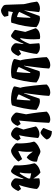

<svg xmlns="http://www.w3.org/2000/svg" viewBox="1394 -2256 1075 3904"><g transform="rotate(90 1932.0 -303.5)"><path d="M76.7 110.8C78.6 154.8 95.2 167 120.1 184.1C141.6 199.2 170.4 213.9 195.8 213.9C238.8 213.9 298.3 178.2 320.8 144L302.2 64.5H208.5C216.3 29.8 221.7 -1.5 225.1 -28.8C254.4 -13.2 323.7 9.8 393.6 9.8C410.2 9.8 426.3 6.8 441.4 2.4C503.9 -202.1 528.3 -354.5 531.7 -506.8C473.1 -557.1 394.5 -578.1 357.4 -578.1C329.1 -578.1 314.9 -571.3 304.2 -568.8L191.4 -255.4L189.9 -255.9L225.6 -558.1C210.4 -571.8 184.6 -578.1 154.3 -578.1C101.6 -578.1 36.1 -557.1 12.7 -518.1V-513.2C13.7 -482.9 41 -341.8 64 -250ZM220.7 -156.2C236.8 -193.4 299.8 -325.7 328.1 -383.3L341.3 -379.4C340.3 -317.9 334 -185.5 326.2 -111.8C303.2 -113.3 247.6 -133.3 220.7 -156.2Z M587.4 -79.1C587.4 -53.2 631.3 -32.2 655.3 -15.1C674.8 -1 690.9 9.8 709 9.8C761.7 9.8 835 -158.2 868.2 -242.7L875.5 -239.3C868.7 -195.3 863.8 -157.2 858.9 -107.9C858.4 -103 857.9 -98.6 857.9 -94.2C857.9 -61.5 872.6 -50.8 883.3 -39.1C910.2 -9.8 947.8 9.8 978.5 9.8C1035.2 9.8 1084 -58.6 1117.7 -136.2L1076.2 -195.3L991.7 -150.4C1037.6 -259.3 1075.7 -466.8 1075.7 -512.7V-518.1C1041 -559.1 1000 -577.1 940.4 -577.1C902.8 -577.1 868.7 -570.3 858.4 -563.5C858.4 -547.9 860.8 -512.7 872.6 -373C862.8 -336.4 805.2 -211.9 768.6 -176.3L753.9 -183.1C772.9 -272 778.8 -358.9 778.8 -454.6C778.8 -496.6 777.3 -537.1 773.9 -573.2C762.7 -578.6 744.6 -581.5 723.1 -581.5C663.6 -581.5 579.6 -557.1 552.7 -490.2L628.4 -279.8Z M1199.2 -37.6C1264.6 -2.4 1379.4 10.7 1447.8 9.8C1486.8 9.3 1542.5 4.4 1564.5 -11.2C1605.5 -126 1653.3 -354.5 1656.7 -506.8C1598.1 -556.6 1519 -577.6 1481.9 -577.1C1453.6 -576.7 1438.5 -571.8 1428.2 -568.8L1319.8 -252.4L1314.9 -254.4C1336.4 -428.2 1364.3 -600.6 1373 -764.6C1352.5 -781.2 1326.7 -787.6 1298.8 -787.6C1239.7 -787.6 1173.8 -755.9 1141.1 -715.8C1136.2 -696.8 1180.2 -239.3 1207 -180.7C1207 -180.2 1206.5 -180.2 1206.5 -179.7H1207.5C1196.3 -135.3 1190.9 -115.2 1182.6 -79.6C1175.8 -51.3 1181.6 -46.9 1199.2 -37.6ZM1340.8 -146.5C1356.4 -183.6 1423.8 -325.7 1452.1 -383.3L1465.3 -379.4C1464.4 -317.9 1453.1 -178.7 1445.3 -105C1422.9 -106.4 1367.2 -123.5 1340.8 -146.5Z M1755.9 -37.6C1821.3 -2.4 1936 10.7 2004.4 9.8C2043.5 9.3 2099.1 4.4 2121.1 -11.2C2162.1 -126 2210 -354.5 2213.4 -506.8C2154.8 -556.6 2075.7 -577.6 2038.6 -577.1C2010.3 -576.7 1995.1 -571.8 1984.9 -568.8L1876.5 -252.4L1871.6 -254.4C1893.1 -428.2 1920.9 -600.6 1929.7 -764.6C1909.2 -781.2 1883.3 -787.6 1855.5 -787.6C1796.4 -787.6 1730.5 -755.9 1697.8 -715.8C1692.9 -696.8 1736.8 -239.3 1763.7 -180.7C1763.7 -180.2 1763.2 -180.2 1763.2 -179.7H1764.2C1752.9 -135.3 1747.6 -115.2 1739.3 -79.6C1732.4 -51.3 1738.3 -46.9 1755.9 -37.6ZM1897.5 -146.5C1913.1 -183.6 1980.5 -325.7 2008.8 -383.3L2022 -379.4C2021 -317.9 2009.8 -178.7 2002 -105C1979.5 -106.4 1923.8 -123.5 1897.5 -146.5Z M2282.2 -67.4C2311 -33.2 2358.4 9.8 2403.3 9.8C2464.8 9.8 2521 -67.4 2539.6 -124L2500.5 -186L2430.7 -153.3C2459.5 -448.7 2472.2 -610.4 2477.5 -764.6C2456.5 -781.7 2429.7 -788.1 2401.9 -787.6C2343.8 -787.1 2280.3 -755.4 2249 -715.8C2246.6 -701.7 2274.4 -449.7 2303.7 -295.9L2270 -121.6C2264.6 -93.8 2272.5 -78.6 2282.2 -67.4Z M2678.7 -589.4C2714.4 -595.2 2795.4 -669.9 2816.4 -714.8C2796.9 -797.4 2714.4 -820.8 2647.9 -820.8C2630.9 -771.5 2611.3 -718.8 2580.6 -649.4C2603.5 -621.6 2654.3 -589.8 2678.7 -589.4ZM2567.4 -103.5C2567.4 -50.8 2659.2 9.8 2705.1 9.8C2769 9.8 2818.8 -77.1 2839.4 -125L2800.8 -186L2727.5 -153.3L2736.8 -191.4C2763.2 -299.3 2781.7 -515.6 2786.1 -539.6C2763.2 -559.6 2735.4 -567.9 2705.6 -567.9C2644.5 -567.9 2578.6 -532.7 2549.3 -497.1L2613.3 -242.7C2567.9 -114.7 2567.4 -121.6 2567.4 -103.5Z M2918.5 -62C2931.6 -51.3 3002 9.8 3044.9 9.8C3121.6 9.8 3240.7 -99.6 3263.7 -141.6L3214.4 -216.3C3159.7 -187 3082.5 -148.4 3059.1 -138.7L3049.8 -146.5C3067.9 -231.9 3070.3 -363.8 3062.5 -434.1C3092.8 -393.1 3127 -338.4 3176.8 -309.1C3201.7 -316.4 3282.2 -404.3 3265.1 -517.1L3174.3 -540.5C3149.9 -551.8 3091.3 -587.9 3062 -587.9C3031.2 -587.9 2971.7 -558.1 2946.3 -543C2920.9 -527.8 2858.9 -481.9 2858.9 -454.1C2858.9 -447.8 2862.3 -438 2866.7 -424.3C2885.7 -368.7 2896 -246.1 2896 -155.8C2896 -105 2877.4 -97.2 2918.5 -62Z M3340.8 -71.3C3341.3 -45.4 3381.8 -31.7 3405.8 -14.6C3425.3 -1 3442.4 10.7 3460 9.8C3468.8 9.3 3477.5 5.9 3487.3 -2C3533.2 -42 3587.4 -173.3 3614.3 -242.2L3621.6 -238.8C3614.7 -194.8 3609.9 -156.7 3605 -107.4C3600.6 -64 3617.2 -51.8 3629.4 -38.6C3656.2 -9.8 3694.3 10.7 3724.6 10.3C3781.2 9.3 3830.1 -57.6 3863.8 -135.7L3822.3 -194.8L3737.8 -149.9C3786.1 -264.2 3825.7 -486.3 3821.8 -517.6C3787.1 -558.6 3746.1 -576.7 3686.5 -576.7C3648.9 -576.7 3614.7 -569.8 3604.5 -563C3604.5 -547.4 3607.4 -500.5 3608.4 -442.9C3579.1 -493.2 3540.5 -551.3 3488.3 -587.4C3469.2 -585 3371.1 -566.9 3311.5 -490.2C3302.7 -478 3299.3 -471.2 3299.3 -463.4C3299.3 -457 3301.3 -449.7 3305.2 -436.5C3329.1 -359.9 3340.8 -232.9 3342.3 -155.8C3342.8 -129.4 3340.8 -85 3340.8 -71.3ZM3487.8 -171.9C3499.5 -231 3506.3 -288.1 3504.9 -347.7L3504.4 -399.9C3535.6 -392.6 3569.8 -387.2 3608.9 -377.4C3608.9 -336.4 3609.4 -357.9 3607.9 -338.4C3591.8 -304.2 3538.6 -200.7 3502.4 -165Z"/></g></svg>

Font: Fruktur
Style: Regular
Weight: 400
Designer: Viktoriya Grabowska
Foundry: Viktoriya Grabowska
Version: Version 1.002